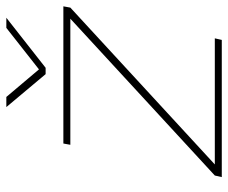

<svg xmlns="http://www.w3.org/2000/svg" viewBox="-77 -643 720 606"><g transform="rotate(-90 283.0 -340.0)"><path d="M133 -500 129 -478H527L32 -22L27 0H460L465 -22H67L562 -478L566 -500ZM248 -680 352 -556H372L530 -680H498L367 -577L280 -680Z"/></g></svg>

Font: LT Wave Thin
Style: Italic
Weight: 100
Designer: Daniel Lyons
Version: Version 2.5 (Glyphs App)